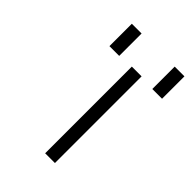

<svg xmlns="http://www.w3.org/2000/svg" viewBox="-242 -949 1056 1056"><g transform="rotate(45 286.5 -420.5)"><path d="M477.5 -666.7V-840.8H553.3V-666.7ZM144.2 -666.7V-840.8H220V-666.7ZM386.7 -674.2V0H310.8V-674.2Z"/></g></svg>

Font: 0xA000-Squarish
Style: Squareish
Weight: 400
Version: Version 0.1